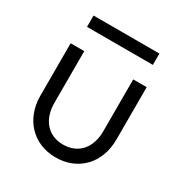

<svg xmlns="http://www.w3.org/2000/svg" viewBox="-153 -743 821 866"><g transform="rotate(30 257.5 -310.0)"><path d="M257 10C374 10 455 -74 455 -197V-470H385V-200C385 -113 336 -57 257 -57C179 -57 130 -114 130 -200V-470H59V-197C59 -75 141 10 257 10ZM86 -571H429V-630H86Z"/></g></svg>

Font: MV Cash Light
Style: Regular
Weight: 300
Designer: Rodrigo Fuenzalida
Foundry: fragTYPE
Version: Version 1.100;Glyphs 3.1.2 (3151)